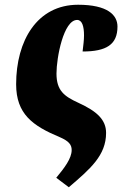

<svg xmlns="http://www.w3.org/2000/svg" viewBox="-20 -570 538 809"><path d="M270 219C360 142 427 85 427 -10C427 -65 389 -101 310 -137C251 -164 218 -188 218 -260C218 -328 248 -486 305 -486C326 -486 334 -459 334 -421C334 -401 331 -378 328 -353C428 -353 475 -382 475 -458C475 -507 433 -550 309 -550C136 -550 48 -398 48 -215C48 -90 117 -40 232 8C269 24 282 39 282 62C282 98 251 138 217 179Z"/></svg>

Font: Noto Serif ExtraCondensed Black
Style: Italic
Weight: 900
Width: 2
Italic angle: -12°
Designer: Monotype Design Team
Foundry: Monotype Imaging Inc.
Version: Version 2.014